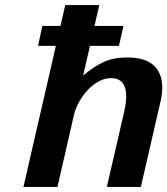

<svg xmlns="http://www.w3.org/2000/svg" viewBox="-20 -742 664 762"><path d="M239 -722H374L310 -442Q351 -477 390.5 -495.5Q430 -514 484 -514Q556 -514 590 -482.5Q624 -451 624 -394Q624 -367 617 -339L539 0H404L473 -299Q481 -336 481 -359Q481 -396 465.5 -414Q450 -432 421 -432Q395 -432 371 -418.5Q347 -405 327.5 -384Q308 -363 294 -337.5Q280 -312 274 -288L208 0H73ZM131 -560 148 -639H470L452 -560Z"/></svg>

Font: Perun
Style: Bold Italic
Weight: 700
Italic angle: -12°
Foundry: Copyright (c) Stefan Peev, Context Ltd, 2016
Version: Version 1.027